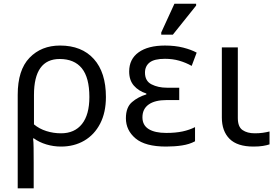

<svg xmlns="http://www.w3.org/2000/svg" viewBox="-20 -778 1492 1032"><path d="M161.1 234.4H75.2V-268.6Q75.2 -401.9 138.7 -467.5Q202.1 -533.2 302.7 -533.2Q419.4 -533.2 484.4 -460.9Q549.3 -388.7 549.3 -256.8Q549.3 -173.3 518.3 -113.5Q487.3 -53.7 432.9 -22Q378.4 9.8 308.1 9.8Q267.6 9.8 229.2 -1.7Q190.9 -13.2 162.1 -34.2H157.7Q160.2 -18.1 160.6 16.8Q161.1 51.8 161.1 95.7ZM308.1 -61.5Q380.9 -61.5 420.7 -111.6Q460.4 -161.6 460.4 -256.8Q460.4 -360.8 419.9 -410.9Q379.4 -460.9 300.8 -460.9Q162.6 -460.9 162.6 -267.6V-109.4Q191.4 -85.4 229.2 -73.5Q267.1 -61.5 308.1 -61.5Z M873 9.8Q760.7 9.8 708.7 -33.9Q656.7 -77.6 656.7 -142.6Q656.7 -201.2 689.5 -229.2Q722.2 -257.3 766.6 -270.5V-275.4Q725.1 -288.6 699.7 -317.6Q674.3 -346.7 674.3 -393.6Q674.3 -460.4 725.1 -496.8Q775.9 -533.2 866.7 -533.2Q921.4 -533.2 965.1 -522Q1008.8 -510.7 1037.1 -495.1L1010.3 -423.8Q979 -441.4 943.6 -451.7Q908.2 -461.9 866.7 -461.9Q809.1 -461.9 784.2 -442.1Q759.3 -422.4 759.3 -387.7Q759.3 -342.3 794.7 -324.5Q830.1 -306.6 876.5 -306.6H943.4V-240.2H876.5Q812.5 -240.2 779.1 -216.3Q745.6 -192.4 745.6 -147.5Q745.6 -105 779.1 -84.2Q812.5 -63.5 873.5 -63.5Q923.8 -63.5 961.2 -71.5Q998.5 -79.6 1028.3 -94.7V-18.6Q998.5 -2.4 958.5 3.7Q918.5 9.8 873 9.8ZM909.2 -591.8H846.7V-603.5L917.5 -757.8H1034.2V-748Z M1342.3 9.8Q1255.4 9.8 1213.9 -31.7Q1172.4 -73.2 1172.4 -146.5V-523.4H1258.3V-143.6Q1258.3 -96.2 1283.7 -78.9Q1309.1 -61.5 1349.1 -61.5Q1373 -61.5 1392.1 -64.2Q1411.1 -66.9 1428.7 -71.3V-2Q1414.1 2.9 1393.3 6.3Q1372.6 9.8 1342.3 9.8Z"/></svg>

Font: Lunasima
Style: Regular
Weight: 400
Designer: The DocRepair Project, Monotype Design Team
Foundry: Google
Version: Version 2.009